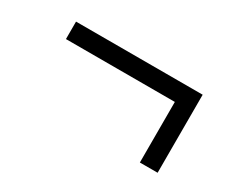

<svg xmlns="http://www.w3.org/2000/svg" viewBox="-56 -536 671 563"><g transform="rotate(30 279.5 -255.0)"><path d="M502 -387.2V-123H441.9V-328.1H73.2V-387.2Z"/></g></svg>

Font: Droid Serif
Style: Italic
Weight: 400
Italic angle: -12°
Designer: Monotype Design team
Foundry: Monotype Imaging Inc.
Version: Version 1.03